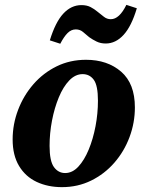

<svg xmlns="http://www.w3.org/2000/svg" viewBox="-20 -755 603 790"><path d="M235 15Q177 15 131 -6.5Q85 -28 58.5 -72Q32 -116 32 -181Q32 -244 54.5 -303Q77 -362 117.5 -408.5Q158 -455 213 -482Q268 -509 334 -509Q422 -509 478.5 -460Q535 -411 535 -313Q535 -250 513 -191Q491 -132 450.5 -85.5Q410 -39 355 -12Q300 15 235 15ZM248 -43Q278 -43 302.5 -69.5Q327 -96 345 -139.5Q363 -183 373 -235.5Q383 -288 383 -341Q383 -403 366 -426.5Q349 -450 320 -450Q290 -450 265 -424Q240 -398 222 -354.5Q204 -311 194 -259Q184 -207 184 -155Q184 -92 202 -67.5Q220 -43 248 -43ZM185 -589Q208 -664 240.5 -699Q273 -734 315 -734Q337 -734 352.5 -726Q368 -718 381 -707Q395 -696 407.5 -686Q420 -676 436 -676Q471 -676 500 -735L543 -721Q521 -647 488.5 -611.5Q456 -576 415 -576Q394 -576 377.5 -584Q361 -592 347 -602Q334 -613 321.5 -623.5Q309 -634 292 -634Q273 -634 258 -619Q243 -604 228 -575Z"/></svg>

Font: Source Serif 4 SmText
Style: Bold Italic
Weight: 700
Italic angle: -12°
Designer: Frank Grießhammer
Foundry: Adobe
Version: Version 4.005;hotconv 1.1.0;makeotfexe 2.6.0